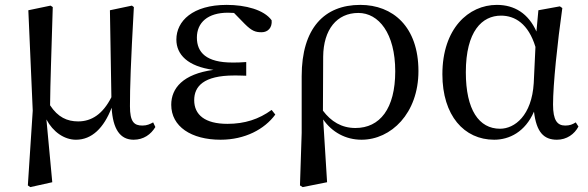

<svg xmlns="http://www.w3.org/2000/svg" viewBox="-20 -557 2408 786"><path d="M291 15C356 15 405 -33 437 -116C442 -28 472 15 527 15C568 15 598 -7 616 -37L607 -56C594 -49 582 -43 563 -43C529 -43 512 -58 512 -122C512 -200 515 -295 528 -528L520 -534L430 -515L436 -159C401 -90 355 -60 300 -60C255 -60 217 -77 185 -126C186 -224 190 -323 196 -528L187 -534L96 -515L114 -104L94 202L104 209L194 189L170 -68C197 -17 243 15 291 15Z M883 15C983 15 1063 -28 1107 -88L1092 -107C1040 -69 982 -50 911 -50C819 -50 775 -87 775 -147C775 -203 813 -248 939 -248C950 -248 961 -248 988 -247V-303C964 -301 948 -301 931 -301C825 -301 786 -342 786 -403C786 -465 831 -505 913 -505L938 -504L982 -459C1011 -430 1026 -425 1051 -425C1077 -425 1095 -444 1092 -474C1061 -517 985 -537 908 -537C769 -537 702 -471 702 -395C702 -334 748 -285 854 -271C729 -254 681 -196 681 -128C681 -39 763 15 883 15Z M1208 202 1219 209 1319 189 1303 -68C1339 -16 1395 15 1460 15C1581 15 1693 -93 1693 -266C1693 -448 1588 -537 1455 -537C1308 -537 1215 -442 1215 -245V-13ZM1302 -104 1303 -325C1304 -436 1359 -504 1447 -504C1530 -504 1598 -421 1598 -265C1598 -112 1535 -33 1435 -33C1378 -33 1335 -60 1302 -104Z M2003 15C2065 15 2130 -17 2166 -100C2176 -16 2206 15 2260 15C2300 15 2332 -8 2348 -39L2337 -56C2324 -48 2313 -43 2294 -43C2261 -43 2244 -65 2244 -129C2244 -211 2262 -383 2282 -524L2272 -531L2184 -515L2176 -428C2143 -502 2086 -537 2014 -537C1898 -537 1791 -440 1791 -253C1791 -84 1880 15 2003 15ZM2172 -365 2165 -217C2157 -84 2087 -30 2027 -30C1941 -30 1887 -107 1887 -261C1887 -430 1954 -493 2031 -493C2088 -493 2143 -460 2172 -365Z"/></svg>

Font: Noto Serif KR Medium
Style: Regular
Weight: 500
Designer: Ryoko NISHIZUKA 西塚涼子 (kana & ideographs); Frank Grießhammer (Latin, Greek & Cyrillic); Wenlong ZHANG 张文龙 (bopomofo); San
Foundry: Adobe
Version: Version 2.001;hotconv 1.1.0;makeotfexe 2.6.0